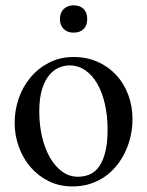

<svg xmlns="http://www.w3.org/2000/svg" viewBox="-20 -669 540 704"><path d="M465.8 -231.9Q465.8 -203.1 459.7 -173.6Q453.6 -144 441.4 -116.7Q429.2 -89.4 410.6 -65.4Q392.1 -41.5 367.7 -23.7Q343.3 -5.9 312.5 4.4Q281.7 14.6 245.1 14.6Q198.2 14.6 159.4 -4.4Q120.6 -23.4 92.5 -55.7Q64.5 -87.9 49.1 -130.4Q33.7 -172.9 33.7 -219.2Q33.7 -264.6 48.6 -307.9Q63.5 -351.1 91.6 -384.8Q119.6 -418.5 159.7 -439.2Q199.7 -460 250 -460Q298.3 -460 337.9 -442.4Q377.4 -424.8 406 -394Q434.6 -363.3 450.2 -321.5Q465.8 -279.8 465.8 -231.9ZM374.5 -194.3Q374.5 -244.1 364.7 -287.1Q355 -330.1 336.9 -361.6Q318.8 -393.1 293 -411.1Q267.1 -429.2 234.9 -429.2Q215.8 -429.2 196 -420.9Q176.3 -412.6 160.2 -393.1Q144 -373.5 134 -341.1Q124 -308.6 124 -259.8Q124 -211.9 134 -168.5Q144 -125 162.6 -92.3Q181.2 -59.6 207.3 -40.3Q233.4 -21 265.6 -21Q290 -21 310.1 -30Q330.1 -39.1 344.2 -59.6Q358.4 -80.1 366.5 -113.3Q374.5 -146.5 374.5 -194.3ZM299.8 -599.6Q299.8 -575.7 286.6 -562.5Q273.4 -549.3 249.5 -549.3Q227.1 -549.3 213.4 -563Q199.7 -576.7 199.7 -599.6Q199.7 -622.1 213.4 -635.7Q227.1 -649.4 249.5 -649.4Q273.4 -649.4 286.6 -636.2Q299.8 -623 299.8 -599.6Z"/></svg>

Font: Doulos SIL Phon
Style: Regular
Weight: 400
Designer: Walt Agee, Victor Gaultney, Peter Martin, Debbi Hosken, Becca Hirsbrunner
Foundry: SIL International
Version: Version 5.000